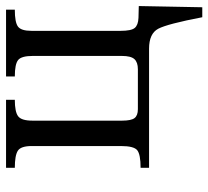

<svg xmlns="http://www.w3.org/2000/svg" viewBox="-47 -466 689 635"><g transform="rotate(-90 297.5 -148.5)"><path d="M591 176H558Q536 61 520 30.5Q504 0 454 0H60V-28Q104 -28 118 -39Q132 -50 132 -93V-388Q132 -424 116.5 -434Q101 -444 60 -444V-473H285V-444Q245 -444 230.5 -433Q216 -422 216 -386V-89Q216 -59 224.5 -48Q233 -37 254 -37H386Q409 -37 419.5 -48.5Q430 -60 430 -90V-385Q430 -422 416.5 -433Q403 -444 362 -444V-473H583V-444Q541 -444 527 -433.5Q513 -423 513 -389V-94Q513 -59 522.5 -47.5Q532 -36 556 -35L595 -34Z"/></g></svg>

Font: myMathFont
Style: Regular
Weight: 400
Designer: Ross Mills, John Hudson & Paul Hanslow, Tiro Typeworks Ltd; with prior portions MicroPress Inc., and Coen Hoffman. Math 
Foundry: Tiro Typeworks Ltd
Version: Version 2.13 b171